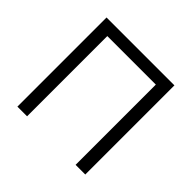

<svg xmlns="http://www.w3.org/2000/svg" viewBox="-169 -883 1066 1066"><g transform="rotate(45 363.5 -350.0)"><path d="M97 0V-700H630V0H554V-630H173V0Z"/></g></svg>

Font: Geologica Roman ExtraLight
Style: Regular
Weight: 250
Designer: Sindre Bremnes, Frode Helland
Foundry: Monokrom Skriftforlag AS
Version: Version 1.010;gftools[0.9.28]